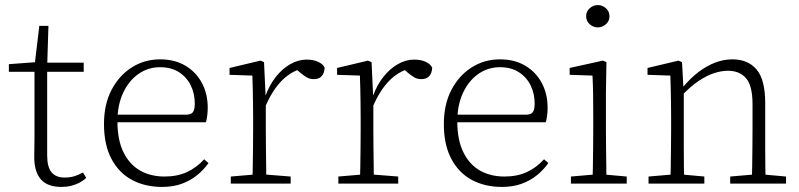

<svg xmlns="http://www.w3.org/2000/svg" viewBox="-20 -724 3151 757"><path d="M142 -441V-477H310V-441ZM222 13Q167 13 141 -17Q115 -47 115 -105Q115 -125 115.5 -142Q116 -159 116 -181V-441H15V-471L136 -480L116 -463L135 -622H171L166 -462V-450V-111Q166 -65 183.5 -44.5Q201 -24 234 -24Q256 -24 272.5 -29Q289 -34 307 -44L320 -23Q309 -12 294 -4Q279 4 261 8.5Q243 13 222 13Z M619 13Q552 13 500.5 -14.5Q449 -42 419.5 -97.5Q390 -153 390 -235Q390 -313 420 -370Q450 -427 500 -458.5Q550 -490 611 -490Q669 -490 711 -465Q753 -440 776 -397Q799 -354 799 -300Q799 -282 797 -267.5Q795 -253 792 -242H418V-272H718Q736 -273 742 -284Q748 -295 748 -315Q748 -355 732 -387.5Q716 -420 685.5 -439.5Q655 -459 611 -459Q564 -459 526 -432.5Q488 -406 465.5 -358Q443 -310 443 -245Q443 -172 467 -123.5Q491 -75 532.5 -51.5Q574 -28 629 -28Q679 -28 717 -45.5Q755 -63 785 -96L802 -81Q782 -53 755.5 -32Q729 -11 695.5 1Q662 13 619 13Z M890 0V-28L996 -37H1012L1126 -28V0ZM975 0Q976 -25 976.5 -62.5Q977 -100 977.5 -140Q978 -180 978 -212V-261Q978 -293 977.5 -321.5Q977 -350 976.5 -376Q976 -402 975 -426L885 -429V-456L1007 -485L1021 -479L1027 -349L1028 -348V-212Q1028 -180 1028.5 -140Q1029 -100 1029.5 -62.5Q1030 -25 1030 0ZM1025 -301 1013 -347H1027Q1043 -390 1068 -421.5Q1093 -453 1124.5 -471Q1156 -489 1189 -489Q1216 -489 1235 -480Q1254 -471 1260 -457Q1259 -436 1248.5 -424Q1238 -412 1217 -412Q1201 -412 1188.5 -419.5Q1176 -427 1162 -439L1140 -458H1188Q1134 -448 1094 -409Q1054 -370 1025 -301Z M1314 0V-28L1420 -37H1436L1550 -28V0ZM1399 0Q1400 -25 1400.5 -62.5Q1401 -100 1401.5 -140Q1402 -180 1402 -212V-261Q1402 -293 1401.5 -321.5Q1401 -350 1400.5 -376Q1400 -402 1399 -426L1309 -429V-456L1431 -485L1445 -479L1451 -349L1452 -348V-212Q1452 -180 1452.5 -140Q1453 -100 1453.5 -62.5Q1454 -25 1454 0ZM1449 -301 1437 -347H1451Q1467 -390 1492 -421.5Q1517 -453 1548.5 -471Q1580 -489 1613 -489Q1640 -489 1659 -480Q1678 -471 1684 -457Q1683 -436 1672.5 -424Q1662 -412 1641 -412Q1625 -412 1612.5 -419.5Q1600 -427 1586 -439L1564 -458H1612Q1558 -448 1518 -409Q1478 -370 1449 -301Z M1959 13Q1892 13 1840.5 -14.5Q1789 -42 1759.5 -97.5Q1730 -153 1730 -235Q1730 -313 1760 -370Q1790 -427 1840 -458.5Q1890 -490 1951 -490Q2009 -490 2051 -465Q2093 -440 2116 -397Q2139 -354 2139 -300Q2139 -282 2137 -267.5Q2135 -253 2132 -242H1758V-272H2058Q2076 -273 2082 -284Q2088 -295 2088 -315Q2088 -355 2072 -387.5Q2056 -420 2025.5 -439.5Q1995 -459 1951 -459Q1904 -459 1866 -432.5Q1828 -406 1805.5 -358Q1783 -310 1783 -245Q1783 -172 1807 -123.5Q1831 -75 1872.5 -51.5Q1914 -28 1969 -28Q2019 -28 2057 -45.5Q2095 -63 2125 -96L2142 -81Q2122 -53 2095.5 -32Q2069 -11 2035.5 1Q2002 13 1959 13Z M2231 0V-28L2336 -37H2351L2451 -28V0ZM2316 0Q2317 -25 2317.5 -62.5Q2318 -100 2318.5 -140Q2319 -180 2319 -212V-261Q2319 -308 2318.5 -349Q2318 -390 2316 -426L2226 -429V-456L2357 -485L2371 -479L2369 -359V-212Q2369 -180 2369.5 -140Q2370 -100 2370.5 -62.5Q2371 -25 2371 0ZM2337 -616Q2319 -616 2305 -628.5Q2291 -641 2291 -660Q2291 -679 2305 -691.5Q2319 -704 2337 -704Q2355 -704 2369 -691.5Q2383 -679 2383 -660Q2383 -641 2369 -628.5Q2355 -616 2337 -616Z M2537 0V-28L2643 -37H2658L2757 -28V0ZM2623 0Q2624 -25 2624.5 -62.5Q2625 -100 2625.5 -140Q2626 -180 2626 -212V-261Q2626 -293 2625.5 -321.5Q2625 -350 2624.5 -376Q2624 -402 2623 -426L2533 -429V-456L2655 -485L2669 -479L2675 -370L2676 -369V-212Q2676 -180 2676 -140Q2676 -100 2676.5 -62.5Q2677 -25 2678 0ZM2859 0V-28L2964 -37H2979L3079 -28V0ZM2944 0Q2945 -25 2945.5 -62Q2946 -99 2946.5 -139Q2947 -179 2947 -212V-313Q2947 -386 2921.5 -415.5Q2896 -445 2850 -445Q2825 -445 2796.5 -436Q2768 -427 2735.5 -405.5Q2703 -384 2666 -345L2659 -376H2669Q2701 -415 2734 -440Q2767 -465 2800.5 -477.5Q2834 -490 2868 -490Q2929 -490 2963 -450Q2997 -410 2997 -317V-212Q2997 -179 2997 -139Q2997 -99 2997.5 -62Q2998 -25 2999 0Z"/></svg>

Font: Source Serif 4 18pt Light
Style: Regular
Weight: 300
Designer: Frank Grießhammer
Foundry: Adobe Systems Incorporated
Version: Version 4.004;hotconv 1.0.116;makeotfexe 2.5.65601